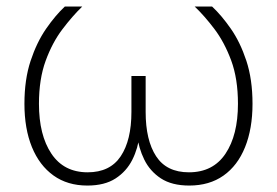

<svg xmlns="http://www.w3.org/2000/svg" viewBox="-20 -561 847 587"><path d="M247.1 6.3Q186.5 6.3 143.6 -24.4Q100.6 -55.2 77.6 -111.3Q54.7 -167.5 54.7 -243.7Q54.7 -317.9 73.5 -374.8Q92.3 -431.6 120.8 -472.9Q149.4 -514.2 178.2 -541H231.4Q201.2 -511.7 170.7 -471.4Q140.1 -431.2 119.6 -375.2Q99.1 -319.3 99.1 -243.7Q99.1 -147.9 137.2 -91.1Q175.3 -34.2 248 -34.2Q316.4 -34.2 349.1 -83.3Q381.8 -132.3 381.8 -218.8V-328.6H425.3V-218.8Q425.3 -132.3 457.3 -83.3Q489.3 -34.2 557.6 -34.2Q631.3 -34.2 669.4 -91.1Q707.5 -147.9 707.5 -243.7Q707.5 -320.3 686.8 -376.2Q666 -432.1 635.5 -472.4Q605 -512.7 575.2 -541H628.4Q657.2 -514.2 685.8 -473.1Q714.4 -432.1 733.2 -375.2Q752 -318.4 752 -243.7Q752 -167.5 729.2 -111.1Q706.5 -54.7 663.3 -24.2Q620.1 6.3 558.6 6.3Q505.4 6.3 471.9 -15.6Q438.5 -37.6 421.1 -73Q403.8 -108.4 398.9 -148.9H406.7Q402.3 -107.9 384.5 -72.5Q366.7 -37.1 333.3 -15.4Q299.8 6.3 247.1 6.3Z"/></svg>

Font: Inter 17pt ExtraLight
Style: Regular
Weight: 250
Version: Version 4.001;git-66647c0bb